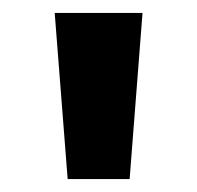

<svg xmlns="http://www.w3.org/2000/svg" viewBox="-20 -734 306 298"><path d="M201.2 -713.9 181.2 -456.1H85L64.9 -713.9Z"/></svg>

Font: CAA NEO Sans
Style: Bold
Weight: 700
Version: Version 1.10